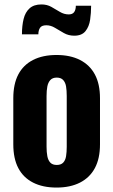

<svg xmlns="http://www.w3.org/2000/svg" viewBox="-20 -836 511 866"><path d="M235 10Q173 10 129 -12.5Q85 -35 62.5 -78Q40 -121 40 -185V-393Q40 -457 62.5 -500Q85 -543 129 -565.5Q173 -588 235 -588Q297 -588 341 -565.5Q385 -543 408 -500Q431 -457 431 -393V-185Q431 -121 408 -78Q385 -35 341 -12.5Q297 10 235 10ZM236 -92Q255 -92 265 -102.5Q275 -113 278 -131.5Q281 -150 281 -174V-403Q281 -428 278 -446Q275 -464 265 -475Q255 -486 236 -486Q217 -486 207 -475Q197 -464 193.5 -446Q190 -428 190 -403V-174Q190 -150 193.5 -131.5Q197 -113 207 -102.5Q217 -92 236 -92ZM315 -675Q289 -675 268 -687Q247 -699 228 -710.5Q209 -722 189 -722Q168 -722 160.5 -710.5Q153 -699 153 -681H79Q79 -720 86.5 -750.5Q94 -781 113.5 -798.5Q133 -816 167 -816Q192 -816 211.5 -805Q231 -794 250 -782.5Q269 -771 290 -771Q307 -771 314.5 -781.5Q322 -792 322 -810H391Q391 -778 386.5 -747Q382 -716 365.5 -695.5Q349 -675 315 -675Z"/></svg>

Font: Oswald SemiBold
Style: Regular
Weight: 600
Designer: Vernon Adams
Foundry: Vernon Adams
Version: Version 4.103;gftools[0.9.33.dev8+g029e19f]